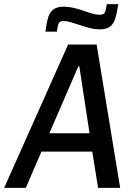

<svg xmlns="http://www.w3.org/2000/svg" viewBox="-50 -902 662 922"><path d="M0 0ZM421 0 393 -174H149L74 0H-30L277 -688H414L527 0ZM331 -583H326L187 -262H380ZM428 -761Q406 -761 384.5 -766.5Q363 -772 329 -783Q309 -790 289.5 -795.5Q270 -801 256 -801Q238 -801 232.5 -791Q227 -781 223 -750H168Q174 -796 182 -820.5Q190 -845 207.5 -857.5Q225 -870 258 -870Q297 -870 358 -848Q377 -841 396 -836Q415 -831 430 -831Q447 -831 452.5 -840.5Q458 -850 463 -882H518Q511 -836 503 -811.5Q495 -787 478 -774Q461 -761 428 -761Z"/></svg>

Font: Assailand Medium
Style: Italic
Weight: 500
Italic angle: -8°
Designer: Hector Gatti with collaboration of the Omnibus-Type team
Foundry: Omnibus-Type
Version: Version 0.072;October 19, 2019;FontCreator 12.0.0.2547 64-bi